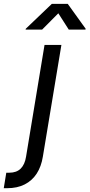

<svg xmlns="http://www.w3.org/2000/svg" viewBox="-111 -781 469 1005"><path d="M122.1 -545.9H210.4L113.3 39.1Q105 90.8 81.1 127.7Q57.1 164.6 18.3 184.3Q-20.5 204.1 -73.7 204.1H-91.3L-78.1 123H-62Q-24.4 123 -2.7 101.6Q19 80.1 25.4 39.1ZM109.4 -626H22.9L23.9 -630.4L160.2 -760.7H243.7L337.4 -630.4L336.4 -626H249L194.3 -711.4Z"/></svg>

Font: Inter Variable
Style: Italic
Weight: 400
Italic angle: -9.39999°
Designer: Rasmus Andersson
Foundry: rsms
Version: Version 4.001;git-9221beed3